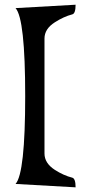

<svg xmlns="http://www.w3.org/2000/svg" viewBox="-20 -740 421 826"><path d="M171.4 -79.6Q171.4 -38.1 215.8 -9.3Q253.9 15.1 291 24.4Q305.2 28.3 305.2 65.9L46.9 51.3Q88.4 5.4 88.4 -326.7Q88.4 -659.2 46.9 -705.1L305.2 -719.7Q305.2 -681.6 291 -678.2Q253.9 -668.5 215.8 -644Q171.4 -615.7 171.4 -574.2Z"/></svg>

Font: Balgruf
Style: Regular
Weight: 500
Designer: Paul James MIller
Foundry: High-Logic / Made with FontCreator
Version: Version 1.201;March 28, 2021;FontCreator 13.0.0.2683 64-bit